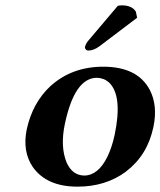

<svg xmlns="http://www.w3.org/2000/svg" viewBox="-20 -696 606 726"><path d="M425.3 -673.8Q432.1 -675.8 441.9 -675.8Q479.5 -675.3 493.7 -651.9L498.5 -628.9L356 -521Q334 -504.9 314.5 -504.9Q304.2 -504.9 301.3 -515.1Q300.8 -517.6 301.3 -519Q304.7 -531.7 314.5 -543ZM345.2 -401.9Q262.2 -400.4 225.6 -229Q207 -142.1 231.9 -81.5Q253.4 -33.2 297.9 -32.2Q351.1 -32.2 386.2 -103.5Q402.8 -137.7 413.1 -184.1Q444.8 -334 392.1 -384.3Q372.6 -401.4 345.2 -401.9ZM81.1 -207Q103 -307.1 170.4 -370.1Q251.5 -443.8 370.6 -443.8Q500 -443.8 546.4 -356Q577.1 -296.9 560.1 -215.8Q537.6 -109.4 458 -48.8Q456.5 -47.9 456.1 -46.9Q379.4 9.8 272.9 9.8Q156.7 9.8 104 -64.5Q64 -123.5 81.1 -207Z"/></svg>

Font: Linux Libertine Slanted O
Style: Bold Slanted
Weight: 700
Designer: Philipp H. Poll
Foundry: Philipp H. Poll
Version: Version 5.0.0